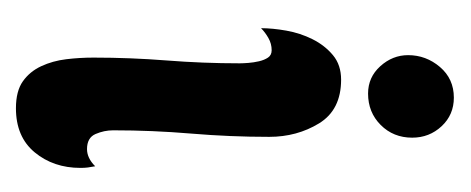

<svg xmlns="http://www.w3.org/2000/svg" viewBox="-190 -382 576 235"><g transform="rotate(90 97.5 -265.0)"><path d="M100 -533Q121 -533 135 -518Q149 -503 149 -482Q149 -459 133.5 -443.5Q118 -428 95 -428Q75 -428 61.5 -443Q48 -458 48 -477Q48 -499 62.5 -516Q77 -533 100 -533ZM78 -395Q115 -395 131.5 -368Q148 -341 148 -307Q148 -259 144 -211.5Q140 -164 140 -116Q140 -105 144.5 -94.5Q149 -84 163 -84Q174 -84 184 -94Q185 -89 185.5 -85Q186 -81 186 -76Q186 -43 167 -20Q148 3 113 3Q92 3 80 -5.5Q68 -14 61.5 -28Q55 -42 53 -58.5Q51 -75 51 -92Q51 -137 54.5 -181.5Q58 -226 58 -271Q58 -275 57.5 -281.5Q57 -288 55.5 -294.5Q54 -301 51 -305.5Q48 -310 42 -310Q34 -310 27 -306Q20 -302 15 -297Q15 -311 18 -328Q21 -345 28.5 -360Q36 -375 48 -385Q60 -395 78 -395Z"/></g></svg>

Font: Gloria
Style: Regular
Weight: 400
Designer: Peter Wiegel
Foundry: Peter Wiegel
Version: Version 1.000